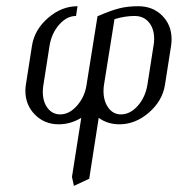

<svg xmlns="http://www.w3.org/2000/svg" viewBox="-20 -404 579 624"><path d="M62.5 -108.9Q62.5 -118.2 64 -127.9L84 -255.9Q92.3 -307.6 136.2 -345.7Q180.2 -383.8 231.9 -383.8L227.1 -352.1Q197.3 -352.1 172.6 -324.2Q147.9 -296.4 141.1 -255.9L121.1 -127.9Q119.1 -117.7 119.1 -106Q119.1 -73.2 134.8 -52.7Q150.4 -32.2 175.8 -32.2Q205.1 -32.2 230.2 -60.5Q255.4 -88.9 261.2 -127.9L296.9 -351.1Q339.4 -369.6 366.9 -376.7Q394.5 -383.8 429.2 -383.8Q476.6 -383.8 507.1 -353.3Q537.6 -322.8 537.6 -276.4Q537.6 -266.1 536.1 -255.9L516.1 -127.9Q507.8 -76.2 463.9 -38.1Q419.9 0 368.2 0Q329.6 0 300.8 -21L270 176.8L220.2 200.2L213.9 170.9L244.1 -21Q209 0 170.9 0Q124.5 0 93.5 -31.5Q62.5 -63 62.5 -108.9ZM316.4 -108.4Q316.4 -75.7 332 -54Q347.7 -32.2 373 -32.2Q402.8 -32.2 427.5 -59.8Q452.1 -87.4 459 -127.9L479 -255.9Q481 -265.6 481 -277.8Q481 -311 463.9 -331.5Q446.8 -352.1 417 -352.1Q386.7 -352.1 352.1 -341.8L317.9 -127.9Q316.4 -117.7 316.4 -108.4Z"/></svg>

Font: Gawaa
Style: Italic
Weight: 400
Designer: T. Christopher White
Version: Version 1.0